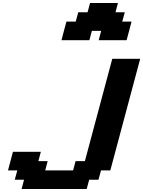

<svg xmlns="http://www.w3.org/2000/svg" viewBox="-20 -1270 962 1290"><path d="M125 0H562.5L579.1 -62.5H641.6L658.7 -125H721.2L921.9 -875H734.4L550.3 -187.5H487.8L471.2 -125H283.7L300.3 -187.5H237.8L254.4 -250H66.9Q61.5 -229 50.3 -187.3Q39.1 -145.5 33.7 -125H96.2L79.1 -62.5H141.6ZM643.1 -1000H830.6Q836.4 -1020.5 847.4 -1062.5Q858.4 -1104.5 863.8 -1125H801.3L818.4 -1187.5H755.9L772.5 -1250H585L568.4 -1187.5H505.9L488.8 -1125H426.3Q420.4 -1104 409.4 -1062.3Q398.4 -1020.5 393.1 -1000H580.6L597.2 -1062.5H659.7Z"/></svg>

Font: Faithful 32x
Style: SemiboldOblique
Weight: 400
Foundry: Faithful Resource Pack
Version: Version 1.0; January 27, 2023